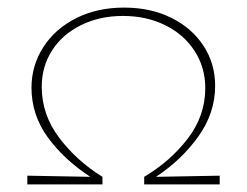

<svg xmlns="http://www.w3.org/2000/svg" viewBox="-20 -486 650 506"><path d="M559 -23V0H360V-20Q429 -61 475 -121Q521 -181 521 -254Q521 -308 493 -351.5Q465 -395 415.5 -419.5Q366 -444 304 -444Q243 -444 194 -420Q145 -396 117.5 -353.5Q90 -311 90 -257Q90 -184 136 -123Q182 -62 250 -20V0H52V-23L218 -20Q149 -65 106 -124Q63 -183 63 -255Q63 -313 94 -361.5Q125 -410 180.5 -438Q236 -466 307 -466Q377 -466 431.5 -439Q486 -412 516.5 -365Q547 -318 547 -260Q547 -188 502.5 -126Q458 -64 391 -20Z"/></svg>

Font: Ysabeau SC Extralight
Style: Regular
Weight: 200
Designer: Christian Thalmann (Catharsis Fonts)
Version: Version 0.003